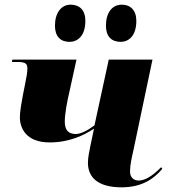

<svg xmlns="http://www.w3.org/2000/svg" viewBox="-20 -791 725 821"><path d="M496 -612C528 -612 563 -635 563 -702C563 -748 537 -771 501 -771C458 -771 433 -735 433 -681C433 -635 457 -612 496 -612ZM277 -612C310 -612 345 -635 345 -702C345 -748 320 -771 282 -771C241 -771 215 -735 215 -681C215 -635 239 -612 277 -612ZM500 10C590 10 640 -29 674 -69L669 -76C627 -33 596 -19 573 -19C553 -19 536 -31 536 -58C536 -85 543 -115 551 -151L632 -536H445L384 -255C352 -231 324 -218 304 -218C270 -218 258 -237 257 -269C257 -304 266 -353 278 -404L307 -536H33L31 -526H56C94 -526 97 -515 97 -497C97 -482 94 -464 87 -430L78 -385C72 -353 65 -313 65 -289C65 -244 91 -182 192 -182C277 -182 340 -213 382 -241L366 -165C362 -142 356 -119 356 -95C356 -38 392 10 500 10Z"/></svg>

Font: Noto Serif Display Black
Style: Italic
Weight: 900
Italic angle: -12°
Designer: Monotype Design Team
Foundry: Monotype Imaging Inc.
Version: Version 2.009